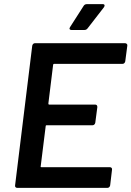

<svg xmlns="http://www.w3.org/2000/svg" viewBox="-20 -909 636 929"><path d="M573 -600H242Q240 -600 238.5 -598.5Q237 -597 237 -595L214 -408Q214 -403 218 -403H440Q451 -403 451 -391L441 -315Q440 -310 436.5 -306.5Q433 -303 428 -303H206Q201 -303 201 -298L177 -105Q175 -100 181 -100H512Q517 -100 520 -96.5Q523 -93 522 -88L513 -12Q512 -7 508.5 -3.5Q505 0 500 0H63Q58 0 55 -3.5Q52 -7 53 -12L136 -688Q137 -693 140.5 -696.5Q144 -700 149 -700H585Q590 -700 593.5 -696.5Q597 -693 596 -688L586 -612Q585 -607 581.5 -603.5Q578 -600 573 -600ZM319 -778 385 -881Q390 -889 401 -889H477Q486 -889 486 -882Q486 -879 483 -874L404 -772Q398 -764 389 -764H325Q319 -764 317 -768Q315 -772 319 -778Z"/></svg>

Font: Barlow SemiBold
Style: Italic
Weight: 600
Italic angle: -7°
Designer: Jeremy Tribby
Foundry: Tribby Type
Version: Version 1.408